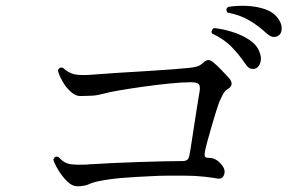

<svg xmlns="http://www.w3.org/2000/svg" viewBox="-20 -792 1040 670"><path d="M249 -142Q232 -142 214.5 -159Q197 -176 183.5 -198.5Q170 -221 166 -235Q171 -249 184 -244Q204 -222 226.5 -219Q249 -216 288 -218Q291 -219 294.5 -219Q298 -219 301 -219Q331 -221 373 -223Q415 -225 461 -226.5Q507 -228 548.5 -229Q590 -230 618 -230Q627 -230 633 -234Q639 -238 641 -251Q644 -265 648.5 -295Q653 -325 658.5 -360.5Q664 -396 669 -427.5Q674 -459 677 -476Q679 -492 673.5 -498.5Q668 -505 646 -505Q615 -505 570.5 -500.5Q526 -496 480 -489.5Q434 -483 396 -476.5Q358 -470 341 -465Q319 -459 300.5 -458Q282 -457 266 -457Q261 -457 259 -457Q246 -457 233 -467Q220 -477 209 -491Q199 -505 191.5 -520.5Q184 -536 182 -546Q187 -560 200 -555Q219 -537 241 -532.5Q263 -528 309 -532Q345 -535 394 -538Q443 -541 492.5 -544Q542 -547 581.5 -550Q621 -553 639 -555Q658 -557 668 -560Q678 -563 689 -573Q700 -583 707.5 -582.5Q715 -582 725 -574Q736 -565 752.5 -548Q769 -531 777 -522Q800 -497 776 -482Q764 -475 758 -463Q752 -451 745 -436Q742 -428 735 -406Q728 -384 720 -356.5Q712 -329 705 -303.5Q698 -278 695 -263Q693 -250 695.5 -245.5Q698 -241 711 -241Q732 -241 750 -221Q768 -202 762.5 -184Q757 -166 739 -169Q723 -172 692 -175.5Q661 -179 626 -179Q598 -179 566.5 -179Q535 -179 503 -177Q457 -175 411.5 -171.5Q366 -168 331 -161Q307 -157 291 -149.5Q275 -142 249 -142ZM952 -668Q945 -663 935 -663Q925 -663 911 -675Q883 -701 850.5 -720.5Q818 -740 774 -748Q765 -761 777 -768Q807 -773 841 -771.5Q875 -770 904.5 -760Q934 -750 950 -728Q964 -709 963 -691.5Q962 -674 952 -668ZM872 -553Q864 -550 854.5 -552.5Q845 -555 835 -571Q813 -603 787 -629.5Q761 -656 720 -675Q717 -681 719.5 -686.5Q722 -692 727 -694Q757 -691 789.5 -681Q822 -671 848.5 -654Q875 -637 885 -612Q894 -591 888.5 -574Q883 -557 872 -553Z"/></svg>

Font: Zen Old Mincho
Style: Regular
Weight: 400
Designer: Yoshimichi Ohira
Foundry: Positype
Version: Version 1.001